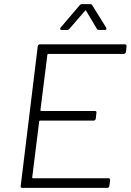

<svg xmlns="http://www.w3.org/2000/svg" viewBox="-20 -916 637 936"><path d="M583 -653H215Q211 -653 211 -649L177 -379Q177 -375 181 -375H442Q452 -375 450 -365L447 -338Q445 -328 436 -328H175Q171 -328 171 -324L137 -51Q137 -47 141 -47H508Q517 -47 517 -37L513 -10Q513 -6 510 -3Q507 0 502 0H89Q79 0 81 -10L164 -690Q166 -700 175 -700H588Q593 -700 595.5 -697Q598 -694 597 -690L594 -663Q593 -659 590 -656Q587 -653 583 -653ZM276 -782 368 -890Q373 -896 381 -896H418Q428 -896 430 -890L497 -782Q499 -778 499 -777Q499 -770 489 -770H464Q454 -770 452 -776L400 -863Q399 -865 397 -865Q395 -865 394 -863L319 -776Q315 -770 306 -770H281Q275 -770 273.5 -773.5Q272 -777 276 -782Z"/></svg>

Font: Barlow Light
Style: Italic
Weight: 300
Italic angle: -7°
Designer: Jeremy Tribby
Foundry: Tribby Type
Version: Version 1.408